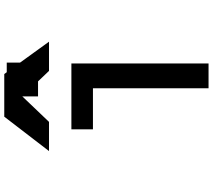

<svg xmlns="http://www.w3.org/2000/svg" viewBox="-69 -934 1003 905"><g transform="rotate(-90 432.5 -481.5)"><path d="M275.4 -646.5V-544.9H468.8V0H585.9V-646.5ZM430.7 -803.7H589.8V-951.2H430.7ZM335 -962.9 172.9 -752H310.5L430.7 -877.9L550.8 -752H688.5L536.1 -962.9Z"/></g></svg>

Font: OCR-B
Style: Regular
Weight: 400
Version: 1.1